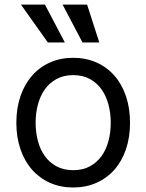

<svg xmlns="http://www.w3.org/2000/svg" viewBox="-20 -804 637 835"><path d="M298.3 11.4Q242.9 11.4 197.4 -8.9Q152 -29.1 119.5 -65.9Q87 -102.6 69.1 -154.7Q51.1 -206.7 51.1 -269.9Q51.1 -333.8 69.1 -386Q87 -438.2 119.5 -475.1Q152 -512.1 197.4 -532.3Q242.9 -552.6 298.3 -552.6Q353.7 -552.6 399.3 -532.3Q445 -512.1 477.5 -475.1Q509.9 -438.2 527.7 -386Q545.5 -333.8 545.5 -269.9Q545.5 -206.7 527.7 -154.7Q509.9 -102.6 477.5 -65.9Q445 -29.1 399.3 -8.9Q353.7 11.4 298.3 11.4ZM298.3 -63.9Q340.6 -63.9 371.3 -80.8Q402 -97.7 422.1 -125.9Q442.1 -154.1 451.9 -191.6Q461.6 -229 461.6 -269.9Q461.6 -311.1 451.9 -348.5Q442.1 -386 422.1 -414.6Q402 -443.2 371.3 -460.2Q340.6 -477.3 298.3 -477.3Q256.4 -477.3 225.5 -460.2Q194.6 -443.2 174.5 -414.6Q154.5 -386 144.7 -348.5Q134.9 -311.1 134.9 -269.9Q134.9 -229 144.7 -191.6Q154.5 -154.1 174.5 -125.9Q194.6 -97.7 225.5 -80.8Q256.4 -63.9 298.3 -63.9ZM252.1 -784.1H358.7L411.9 -619.3H338.8ZM71 -784.1H175.4L262.1 -619.3H188.2Z"/></svg>

Font: Fast_Sans
Style: Regular
Weight: 400
Designer: Rasmus Andersson
Foundry: rsms
Version: Version 3.018;git-588b23468